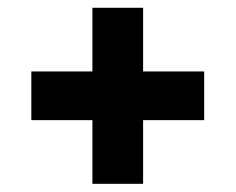

<svg xmlns="http://www.w3.org/2000/svg" viewBox="-20 -620 590 481"><path d="M211.5 -159.5V-319H58.5V-441H211.5V-600.5H338.5V-441H491.5V-319H338.5V-159.5Z"/></svg>

Font: Encode Sans SC
Style: Bold
Weight: 700
Version: Version 3.002